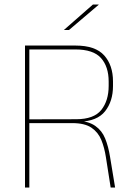

<svg xmlns="http://www.w3.org/2000/svg" viewBox="-20 -844 594 864"><path d="M478 0 456.5 -137Q450 -179.5 436 -214Q422 -248.5 391.8 -269.2Q361.5 -290 305 -290H104.5V-307L322.5 -307.5Q402.5 -307.5 435.8 -349.2Q469 -391 469 -457.5V-477Q469 -544 434.5 -582.8Q400 -621.5 319 -621.5H101.5V-639H320Q409 -639 448.8 -594.8Q488.5 -550.5 488.5 -477.5V-457Q488.5 -388.5 453 -343.5Q417.5 -298.5 336 -296L335 -297L324.5 -302Q379 -298.5 409 -277.2Q439 -256 453.2 -220.8Q467.5 -185.5 475 -139.5L498 0ZM92.5 0V-639H112V-304V-295.5V0ZM398 -823.5H424V-822.5L290.5 -709H268V-709.5Z"/></svg>

Font: Anek Latin Medium Thin
Style: Regular
Weight: 250
Version: Version 1.003